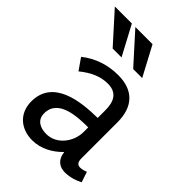

<svg xmlns="http://www.w3.org/2000/svg" viewBox="-219 -827 933 933"><g transform="rotate(45 247.5 -361.0)"><path d="M264 -733H146L283 -581H345ZM122 -733H5L142 -581H203ZM253 -509C183 -509 117 -488 62 -444L103 -385C150 -423 195 -444 246 -444C311 -444 329 -400 329 -344V-291C213 -290 44 -271 44 -120C44 -38 102 11 181 11C238 11 292 -18 331 -59C338 -7 369 9 404 9C439 9 474 -3 495 -15L477 -69C465 -64 451 -60 439 -60C424 -60 412 -68 412 -96V-345C412 -449 358 -509 253 -509ZM329 -226V-194C329 -128 279 -59 208 -59C162 -59 129 -79 129 -123C129 -222 257 -226 329 -226Z"/></g></svg>

Font: Rosario
Style: Regular
Weight: 400
Designer: Hector Gatti
Foundry: Omnibus Type
Version: Version 1.100